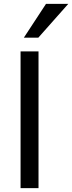

<svg xmlns="http://www.w3.org/2000/svg" viewBox="-20 -978 375 998"><path d="M179.2 -782.2 335 -958H219.2L104 -782.2ZM180.2 0V-710.9H86.9V0Z"/></svg>

Font: Ride
Style: Regular
Weight: 400
Version: Version 3.000